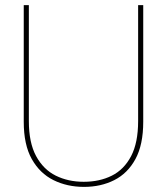

<svg xmlns="http://www.w3.org/2000/svg" viewBox="-20 -720 653 752"><path d="M309 12Q243 12 189.5 -14.5Q136 -41 104.5 -97Q73 -153 73 -243V-700H93V-246Q93 -161 121.5 -108.5Q150 -56 198.5 -32Q247 -8 308 -8Q370 -8 418 -32Q466 -56 493.5 -108.5Q521 -161 521 -246V-700H541V-243Q541 -153 510.5 -97Q480 -41 427.5 -14.5Q375 12 309 12Z"/></svg>

Font: DM Sans 10pt Thin
Style: Regular
Weight: 250
Version: Version 4.004;gftools[0.9.30]